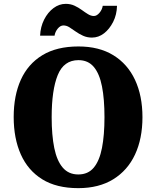

<svg xmlns="http://www.w3.org/2000/svg" viewBox="-20 -966 810 996"><path d="M386 10Q273 10 199 -36Q125 -82 88 -165Q51 -248 51 -359Q51 -470 88 -552Q125 -634 199.5 -679.5Q274 -725 387 -725Q494 -725 568 -679.5Q642 -634 680.5 -551.5Q719 -469 719 -358Q719 -247 680.5 -164.5Q642 -82 567.5 -36Q493 10 386 10ZM386 -61Q437 -61 466.5 -96.5Q496 -132 509 -198.5Q522 -265 522 -358Q522 -452 509 -518Q496 -584 466.5 -619Q437 -654 387 -654Q311 -654 279.5 -576.5Q248 -499 248 -358Q248 -265 261.5 -198.5Q275 -132 305.5 -96.5Q336 -61 386 -61ZM457 -771Q432 -771 411 -780.5Q390 -790 372.5 -802.5Q355 -815 340 -824.5Q325 -834 309 -834Q293 -834 279.5 -817.5Q266 -801 263 -781H188Q190 -827 209 -864.5Q228 -902 257.5 -924Q287 -946 321 -946Q346 -946 366.5 -936.5Q387 -927 404 -914.5Q421 -902 436.5 -892.5Q452 -883 467 -883Q482 -883 496 -899.5Q510 -916 513 -936H587Q586 -890 567 -852.5Q548 -815 519.5 -793Q491 -771 457 -771Z"/></svg>

Font: Noto Serif Khmer SemiCondensed Black
Style: Regular
Weight: 900
Width: 4
Designer: Danh Hong and the Monotype Design Team
Foundry: Monotype Imaging Inc.
Version: Version 2.004